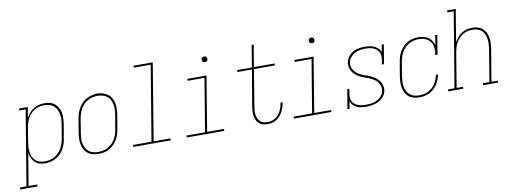

<svg xmlns="http://www.w3.org/2000/svg" viewBox="-141 -1148 4711 1766"><g transform="rotate(-10 2214.5 -265.0)"><path d="M-71 205V187H-10L106 -512H47V-530H129L112 -430Q125 -455 143 -476Q161 -497 184.5 -511.5Q208 -526 234.5 -532Q261 -538 286 -538Q313 -538 338 -531Q363 -524 382 -508Q401 -492 412.5 -469.5Q424 -447 429 -422Q434 -397 432.5 -370Q431 -343 427 -317L405 -187Q401 -162 393.5 -137.5Q386 -113 372.5 -90Q359 -67 339.5 -47.5Q320 -28 296.5 -15.5Q273 -3 248 2.5Q223 8 198 8Q170 8 145 0.5Q120 -7 102 -24.5Q84 -42 73.5 -65.5Q63 -89 60 -115L10 187H91V205ZM197 -10Q220 -10 243 -15Q266 -20 287.5 -32Q309 -44 326.5 -62Q344 -80 356 -101Q368 -122 375 -144.5Q382 -167 386 -190L408 -320Q412 -344 413 -368Q414 -392 409.5 -415Q405 -438 394.5 -458.5Q384 -479 367 -493.5Q350 -508 327 -514Q304 -520 280 -520Q258 -520 235 -515Q212 -510 191.5 -498Q171 -486 154 -468Q137 -450 125.5 -429Q114 -408 107.5 -386Q101 -364 97 -341L76 -211Q72 -188 70.5 -164Q69 -140 73 -117Q77 -94 86 -73.5Q95 -53 111.5 -38Q128 -23 150.5 -16.5Q173 -10 197 -10Z M695 8Q669 8 643 1.5Q617 -5 597 -20.5Q577 -36 564.5 -58.5Q552 -81 547 -106.5Q542 -132 543 -159Q544 -186 548 -213L570 -343Q574 -368 582 -393Q590 -418 603.5 -441Q617 -464 636.5 -483.5Q656 -503 679.5 -515.5Q703 -528 728.5 -534.5Q754 -541 779 -541Q806 -541 831.5 -533Q857 -525 877.5 -510Q898 -495 910.5 -472Q923 -449 928 -423.5Q933 -398 932 -371Q931 -344 927 -317L905 -187Q901 -162 893 -137Q885 -112 871.5 -89Q858 -66 838.5 -47Q819 -28 795.5 -15Q772 -2 746.5 3Q721 8 695 8ZM696 -10Q719 -10 742.5 -15Q766 -20 787 -31.5Q808 -43 826 -61Q844 -79 856 -100Q868 -121 875 -144Q882 -167 886 -190L908 -320Q912 -344 913 -368.5Q914 -393 909.5 -416Q905 -439 894.5 -459.5Q884 -480 865.5 -494Q847 -508 824 -514Q801 -520 777 -520Q753 -520 730 -514.5Q707 -509 686 -497.5Q665 -486 648 -468Q631 -450 619 -429Q607 -408 600 -385.5Q593 -363 589 -340L568 -210Q564 -186 562.5 -161.5Q561 -137 565.5 -114.5Q570 -92 580.5 -71.5Q591 -51 608.5 -36.5Q626 -22 649 -16Q672 -10 696 -10Z M1021 0V-18H1194L1310 -717H1153V-735H1332L1214 -18H1371V0Z M1521 0V-18H1694L1776 -512H1619V-530H1798L1714 -18H1871V0ZM1806 -654Q1800 -654 1794 -656Q1788 -658 1784.5 -663Q1781 -668 1780 -674Q1779 -680 1780 -686Q1781 -691 1783.5 -695Q1786 -699 1789.5 -701.5Q1793 -704 1797.5 -705.5Q1802 -707 1806 -707Q1813 -707 1818.5 -704.5Q1824 -702 1827.5 -697Q1831 -692 1832 -686Q1833 -680 1832 -674Q1832 -669 1829.5 -665Q1827 -661 1823 -658.5Q1819 -656 1815 -655Q1811 -654 1806 -654Z M2274 8Q2252 8 2232 2.5Q2212 -3 2196.5 -16Q2181 -29 2172.5 -47.5Q2164 -66 2160 -87Q2156 -108 2157.5 -129.5Q2159 -151 2162 -173L2219 -512H2084V-530H2222L2256 -735H2275L2241 -530H2434V-512H2238L2182 -170Q2179 -151 2177.5 -132Q2176 -113 2179 -94.5Q2182 -76 2189.5 -60Q2197 -44 2210 -32Q2223 -20 2240.5 -15Q2258 -10 2277 -10Q2295 -10 2313.5 -14.5Q2332 -19 2348.5 -29.5Q2365 -40 2378 -55Q2391 -70 2400 -87Q2409 -104 2415 -122Q2421 -140 2424 -158Q2424 -160 2424.5 -162Q2425 -164 2425 -166H2444Q2444 -164 2444 -162Q2444 -160 2443 -157Q2440 -136 2433 -116Q2426 -96 2415.5 -77Q2405 -58 2390 -41Q2375 -24 2356 -12.5Q2337 -1 2316 3.5Q2295 8 2274 8Z M2521 0V-18H2694L2776 -512H2619V-530H2798L2714 -18H2871V0ZM2806 -654Q2800 -654 2794 -656Q2788 -658 2784.5 -663Q2781 -668 2780 -674Q2779 -680 2780 -686Q2781 -691 2783.5 -695Q2786 -699 2789.5 -701.5Q2793 -704 2797.5 -705.5Q2802 -707 2806 -707Q2813 -707 2818.5 -704.5Q2824 -702 2827.5 -697Q2831 -692 2832 -686Q2833 -680 2832 -674Q2832 -669 2829.5 -665Q2827 -661 2823 -658.5Q2819 -656 2815 -655Q2811 -654 2806 -654Z M3195 8Q3173 8 3150.5 5Q3128 2 3108.5 -7Q3089 -16 3074 -31.5Q3059 -47 3052 -67L3041 0H3021L3051 -181H3071L3063 -136Q3060 -117 3061.5 -98.5Q3063 -80 3071.5 -64.5Q3080 -49 3093.5 -38Q3107 -27 3124 -21Q3141 -15 3159 -12.5Q3177 -10 3196 -10Q3222 -10 3248.5 -14Q3275 -18 3299.5 -30.5Q3324 -43 3342.5 -65Q3361 -87 3365 -113Q3369 -136 3362 -158Q3355 -180 3340.5 -196.5Q3326 -213 3307 -224.5Q3288 -236 3267 -244.5Q3246 -253 3225 -260.5Q3204 -268 3184 -278Q3164 -288 3147 -302Q3130 -316 3118 -334.5Q3106 -353 3100.5 -375Q3095 -397 3099 -421Q3102 -440 3111 -457.5Q3120 -475 3134 -489Q3148 -503 3165.5 -513Q3183 -523 3201.5 -528.5Q3220 -534 3238.5 -536Q3257 -538 3276 -538Q3298 -538 3321 -534.5Q3344 -531 3364 -522Q3384 -513 3400 -498Q3416 -483 3423 -462L3434 -530H3454L3424 -349H3404L3412 -394Q3415 -413 3413.5 -431.5Q3412 -450 3403.5 -465Q3395 -480 3381.5 -491Q3368 -502 3351.5 -508.5Q3335 -515 3316.5 -517.5Q3298 -520 3280 -520Q3280 -520 3280 -520Q3280 -520 3279 -520Q3254 -520 3228.5 -515.5Q3203 -511 3179.5 -498.5Q3156 -486 3139 -464.5Q3122 -443 3118 -418Q3114 -394 3121 -372.5Q3128 -351 3142.5 -334Q3157 -317 3176 -305.5Q3195 -294 3215.5 -285.5Q3236 -277 3257.5 -270Q3279 -263 3298.5 -252.5Q3318 -242 3335.5 -228.5Q3353 -215 3365 -196.5Q3377 -178 3383 -155.5Q3389 -133 3385 -110Q3380 -80 3359.5 -55Q3339 -30 3311.5 -16Q3284 -2 3254.5 3Q3225 8 3196 8Z M3694 8Q3667 8 3641 1.5Q3615 -5 3595.5 -20.5Q3576 -36 3564 -59Q3552 -82 3547 -107Q3542 -132 3543 -159Q3544 -186 3548 -213L3570 -343Q3574 -368 3581.5 -392.5Q3589 -417 3602.5 -440Q3616 -463 3635 -482.5Q3654 -502 3677 -515Q3700 -528 3725.5 -533Q3751 -538 3776 -538Q3801 -538 3825 -532.5Q3849 -527 3868.5 -514Q3888 -501 3901 -481.5Q3914 -462 3919 -439L3934 -530H3954L3924 -349H3904Q3910 -381 3907 -413.5Q3904 -446 3887.5 -471Q3871 -496 3841.5 -508Q3812 -520 3780 -520Q3757 -520 3733.5 -515.5Q3710 -511 3688.5 -499Q3667 -487 3649.5 -469Q3632 -451 3619.5 -430Q3607 -409 3600 -386Q3593 -363 3589 -340L3568 -210Q3564 -186 3562.5 -162Q3561 -138 3565.5 -115.5Q3570 -93 3580 -72Q3590 -51 3607 -37Q3624 -23 3646.5 -16.5Q3669 -10 3694 -10Q3715 -10 3736.5 -14Q3758 -18 3778 -28Q3798 -38 3815 -53.5Q3832 -69 3844.5 -88Q3857 -107 3865 -127.5Q3873 -148 3877 -170H3896Q3892 -146 3883.5 -123Q3875 -100 3861 -79Q3847 -58 3828.5 -41Q3810 -24 3787.5 -12.5Q3765 -1 3741 3.5Q3717 8 3694 8Z M3963 0V-18H4024L4140 -717H4081V-735H4162L4112 -432Q4124 -455 4142 -476Q4160 -497 4182.5 -511.5Q4205 -526 4230.5 -532Q4256 -538 4281 -538Q4307 -538 4332 -531Q4357 -524 4376 -508Q4395 -492 4406 -469Q4417 -446 4421.5 -421Q4426 -396 4424.5 -369.5Q4423 -343 4419 -317L4369 -18H4428V0H4288V-18H4350L4400 -320Q4403 -343 4404.5 -367Q4406 -391 4402.5 -413.5Q4399 -436 4389.5 -456.5Q4380 -477 4363.5 -492Q4347 -507 4325 -513.5Q4303 -520 4279 -520Q4257 -520 4234 -515Q4211 -510 4190.5 -497.5Q4170 -485 4153.5 -467Q4137 -449 4125.5 -428.5Q4114 -408 4107.5 -386Q4101 -364 4097 -341L4044 -18H4103V0Z"/></g></svg>

Font: Iosevka Curly Slab ThObl
Style: Regular
Weight: 100
Italic angle: -9°
Monospace: yes
Designer: Belleve Invis
Foundry: Belleve Invis
Version: Version 11.0.0; ttfautohint (v1.8.3)